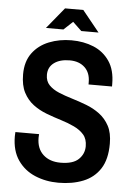

<svg xmlns="http://www.w3.org/2000/svg" viewBox="-58 -897 664 953"><g transform="rotate(5 273.5 -420.5)"><path d="M269 12Q206 12 152.5 -10.5Q99 -33 66.5 -80Q34 -127 34 -199Q34 -204 34.5 -210.5Q35 -217 35 -220H153Q153 -219 152.5 -212.5Q152 -206 152 -202Q152 -148 184.5 -118Q217 -88 271 -88Q333 -88 361 -115Q389 -142 389 -180Q389 -216 370.5 -237.5Q352 -259 321.5 -273.5Q291 -288 255 -299Q219 -310 182 -324Q145 -338 115 -360.5Q85 -383 66.5 -418.5Q48 -454 48 -509Q48 -573 79 -615Q110 -657 161.5 -677.5Q213 -698 273 -698Q334 -698 383.5 -677.5Q433 -657 463 -613Q493 -569 493 -499V-487H376V-498Q376 -545 348 -571.5Q320 -598 273 -598Q224 -598 195 -576.5Q166 -555 166 -517Q166 -485 185 -465.5Q204 -446 234 -433.5Q264 -421 300.5 -410Q337 -399 373.5 -385Q410 -371 440 -348.5Q470 -326 488.5 -291.5Q507 -257 507 -203Q507 -125 476.5 -78Q446 -31 392 -9.5Q338 12 269 12ZM141 -748 227 -853H318L403 -748H317L273 -790L228 -748Z"/></g></svg>

Font: Archivo Narrow SemiBold
Style: Regular
Weight: 600
Designer: Hector Gatti
Foundry: Omnibus-Type
Version: Version 3.002